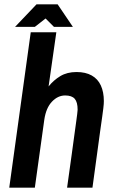

<svg xmlns="http://www.w3.org/2000/svg" viewBox="-20 -873 541 893"><path d="M23 0 123 -723H242L206 -471Q229 -500 260.5 -519Q292 -538 336 -538Q378 -538 406.5 -522Q435 -506 449 -475.5Q463 -445 463 -403Q463 -396 462.5 -389Q462 -382 460.5 -369Q459 -356 455.5 -331Q452 -306 446 -264Q440 -222 431.5 -157.5Q423 -93 410 0H292Q304 -87 312.5 -147Q321 -207 326 -246Q331 -285 334.5 -308Q338 -331 339 -342Q340 -353 340.5 -357Q341 -361 341 -363Q341 -398 327.5 -413.5Q314 -429 283 -429Q249 -429 221.5 -400Q194 -371 186 -316L142 0ZM50 -748 150 -853H248L319 -748H231L192 -787L142 -748Z"/></svg>

Font: Archivo Narrow
Style: Bold Italic
Weight: 700
Italic angle: -8°
Designer: Hector Gatti
Foundry: Omnibus-Type
Version: Version 3.002